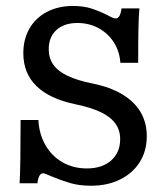

<svg xmlns="http://www.w3.org/2000/svg" viewBox="-20 -602 551 634"><path d="M148.7 -20.2Q139.8 -24.2 132.6 -27Q125.4 -29.8 122.1 -29.8Q114.8 -29.8 110.1 -21.4Q105.3 -13 103.6 3.2H44.7Q46.4 -23.2 47.2 -74.8Q48 -126.4 48 -205.8H106.8Q109.1 -159.1 130.2 -122.6Q151.3 -86.1 186.8 -65.9Q222.3 -45.8 266.8 -45.8Q317.2 -45.8 347 -72.1Q376.8 -98.4 376.8 -142.6Q376.8 -172 361.2 -193.8Q345.6 -215.7 313.4 -231.3Q281.2 -247 229.2 -257.7Q143.8 -275.3 100.4 -317.8Q57 -360.2 57 -426.2Q57 -472.6 77.4 -508Q97.8 -543.3 135.1 -562.8Q172.3 -582.3 220.8 -582.3Q256.1 -582.3 282.1 -573.8Q308.2 -565.3 335.7 -551.6Q343.8 -546.8 350.6 -544Q357.4 -541.1 362.2 -541.1Q369.4 -541.1 374.3 -549.2Q379.1 -557.3 381.4 -574.2H440.3Q437.9 -548.9 437.1 -506.6Q436.3 -464.4 436.3 -394.6H377.4Q375.1 -432.2 355.9 -462.2Q336.6 -492.3 305.1 -509.2Q273.6 -526.1 235.6 -526.1Q191.8 -526.1 166.3 -502.9Q140.9 -479.7 140.9 -439.5Q140.9 -410.2 156.1 -388.4Q171.3 -366.7 203.4 -351.5Q235.5 -336.3 285.9 -326.2Q343.9 -314.4 383.8 -290.5Q423.8 -266.5 444.3 -231.7Q464.7 -196.9 464.7 -152Q464.7 -103.9 441.6 -67Q418.4 -30 376.7 -9.4Q335.1 11.3 280.9 11.3Q241.6 11.3 211.6 2.4Q181.6 -6.5 148.7 -20.2Z"/></svg>

Font: Playfair Micro SmCond SmLight
Style: Regular
Weight: 360
Width: 4
Designer: Claus Eggers Sørensen
Foundry: Claus Eggers Sørensen
Version: Version 2.100;Glyphs 3.2 (3219)